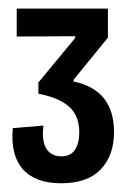

<svg xmlns="http://www.w3.org/2000/svg" viewBox="-20 -682 305 440"><path d="M120 -262Q61 -262 32.3 -294.3Q3.7 -326.7 9.3 -388.3L79.7 -394.3Q76.7 -374 80 -357.7Q83.3 -341.3 93.8 -332.5Q104.3 -323.7 120.3 -323.7Q142 -323.7 151.8 -338.8Q161.7 -354 161.7 -378.3Q161.7 -402 152.8 -419Q144 -436 123.7 -448.2Q103.3 -460.3 68 -467.3V-493L152.3 -595V-599L18.3 -598.3V-662.3H227.3V-595.7L148.7 -499.3V-495.3Q196 -485 218.7 -456Q241.3 -427 241.3 -379.3Q241.3 -325.7 210.8 -293.8Q180.3 -262 120 -262Z"/></svg>

Font: Bricolage Grotesque 96pt ExtraBold Condensed
Style: Regular
Weight: 800
Width: 3
Version: Version 1.001;gftools[0.9.33.dev8+g029e19f]